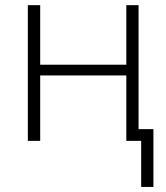

<svg xmlns="http://www.w3.org/2000/svg" viewBox="-20 -551 651 751"><path d="M88.9 0V-530.8H137.2V-297.9H474.1V-530.8H522V-45.9H580.1V180.2H532.2V0H474.1V-255.9H137.2V0Z"/></svg>

Font: Open Sans Light
Style: Regular
Weight: 300
Foundry: Ascender Corporation
Version: Version 1.10